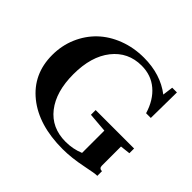

<svg xmlns="http://www.w3.org/2000/svg" viewBox="-160 -873 1083 1083"><g transform="rotate(45 381.0 -331.5)"><path d="M459.5 13.2Q269 13.2 156 -77.6Q43 -168.5 43 -320.8Q43 -396 71 -461.7Q99.1 -527.3 148.4 -574.7Q197.8 -622.1 268.3 -649.2Q338.9 -676.3 419.9 -676.3Q552.7 -676.3 644 -606L652.3 -668.9H689.9L687.5 -462.9H649.9Q625.5 -544.4 572 -589.8Q518.6 -635.3 442.4 -635.3Q335 -635.3 269.5 -552.7Q204.1 -470.2 204.1 -328.6Q204.1 -189.5 267.3 -108.6Q330.6 -27.8 442.4 -27.8Q501.5 -27.8 552.7 -49.3V-227.1L436 -236.8V-274.4H742.7V-236.8L682.6 -230V-77.1Q682.6 -55.7 705.1 -55.7V-18.6Q688.5 -19.5 616.2 -4.4Q530.8 13.2 459.5 13.2Z"/></g></svg>

Font: Elstob 8pt SemiBold
Style: Regular
Weight: 600
Designer: Peter S. Baker
Version: Version 1.015